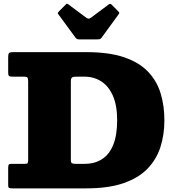

<svg xmlns="http://www.w3.org/2000/svg" viewBox="-20 -1037 960 1057"><path d="M396.5 -828.5Q400.5 -823.5 405.2 -821.8Q410 -820 419.5 -820H512Q523 -820 528.8 -821.2Q534.5 -822.5 538.5 -828.5L632.5 -957.5Q637 -964 636.8 -966.5Q636.5 -969 631 -974.5L596.5 -1009.5Q591.5 -1014.5 587.8 -1015.5Q584 -1016.5 578.5 -1012.5L480 -939Q473.5 -934 467.8 -934.2Q462 -934.5 455 -939.5L357.5 -1012Q351 -1016.5 349 -1016.8Q347 -1017 341.5 -1011.5L304.5 -974.5Q300.5 -970.5 298.8 -967Q297 -963.5 300.5 -959.5ZM25 -17Q25 -4.5 30.8 -2.2Q36.5 0 49 0H455Q576 0 658.8 -28.2Q741.5 -56.5 791.2 -107.5Q841 -158.5 863 -226.8Q885 -295 885 -375Q885 -455 864.2 -523.2Q843.5 -591.5 794.8 -642.5Q746 -693.5 663 -721.8Q580 -750 455 -750H51.5Q35.5 -750 30.2 -745.2Q25 -740.5 25 -723.5V-639Q25 -623.5 29 -619.2Q33 -615 49.5 -615H111.5Q127 -615 131 -610.2Q135 -605.5 135 -589.5V-158Q135 -144 132.5 -139.5Q130 -135 116.5 -135H44.5Q33 -135 29 -131.2Q25 -127.5 25 -115ZM399 -135Q382 -135 376 -138.2Q370 -141.5 370 -158V-587Q370 -605 376 -610Q382 -615 399.5 -615H445Q497 -615 537.8 -588.8Q578.5 -562.5 601.8 -509.2Q625 -456 625 -375Q625 -294 603.8 -240.8Q582.5 -187.5 542.2 -161.2Q502 -135 445 -135Z"/></svg>

Font: Besley Black
Style: Regular
Weight: 900
Designer: Owen Earl
Foundry: indestructible type*
Version: Version 2.001